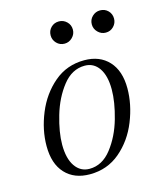

<svg xmlns="http://www.w3.org/2000/svg" viewBox="-99 -698 664 784"><g transform="rotate(-15 233.0 -306.0)"><path d="M282 -444Q347 -444 385 -403Q423 -362 423 -288Q423 -220 395 -150Q367 -80 313 -34Q259 12 185 12Q119 12 81 -29Q43 -70 43 -145Q43 -213 71.5 -282.5Q100 -352 154 -398Q208 -444 282 -444ZM106 -134Q106 -75 128.5 -42.5Q151 -10 189 -10Q243 -10 282 -60Q321 -110 340.5 -178.5Q360 -247 360 -300Q360 -358 338 -390Q316 -422 278 -422Q224 -422 185 -372.5Q146 -323 126 -254.5Q106 -186 106 -134ZM223 -624Q242 -624 256 -610.5Q270 -597 270 -577Q270 -558 256 -544Q242 -530 223 -530Q203 -530 189.5 -544Q176 -558 176 -577Q176 -597 189.5 -610.5Q203 -624 223 -624ZM397 -624Q417 -624 430.5 -610.5Q444 -597 444 -577Q444 -558 430.5 -544Q417 -530 397 -530Q378 -530 364 -544Q350 -558 350 -577Q350 -597 364 -610.5Q378 -624 397 -624Z"/></g></svg>

Font: Arapey
Style: Italic
Weight: 400
Italic angle: -12°
Designer: Eduardo Rodriguez Tunni
Foundry: Eduardo Rodriguez Tunni
Version: Version 3.000